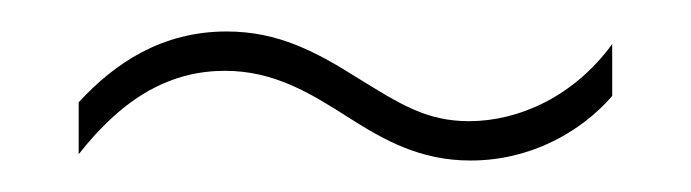

<svg xmlns="http://www.w3.org/2000/svg" viewBox="-20 -415 439 122"><path d="M202 -340C224 -326 247 -313 279 -313C317 -313 349 -331 369 -354V-387C345 -354 310 -338 278 -338C251 -338 234 -349 208 -365C181 -382 157 -395 124 -395C83 -395 53 -375 30 -350V-317C59 -354 89 -370 123 -370C154 -370 177 -356 202 -340Z"/></svg>

Font: Noto Sans Arabic UI XCn Th
Style: Regular
Weight: 100
Width: 2
Designer: Monotype Design Team, Nadine Chahine and Nizar Qandah
Foundry: Monotype Imaging Inc.
Version: Version 2.010